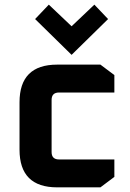

<svg xmlns="http://www.w3.org/2000/svg" viewBox="-20 -806 558 826"><path d="M64 -162V-366Q64 -528 226 -528H412L472 -483V-408H234Q202 -408 202 -376V-152Q202 -120 234 -120H472V-45L412 0H226Q64 0 64 -162ZM131 -724 190 -786 288 -693 386 -786 445 -724 288 -570Z"/></svg>

Font: Oxanium
Style: Bold
Weight: 700
Designer: Severin Meyer
Version: Version 2.000